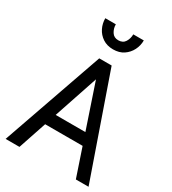

<svg xmlns="http://www.w3.org/2000/svg" viewBox="-219 -1040 1030 1153"><g transform="rotate(30 295.5 -463.5)"><path d="M8 0 253 -700H339L104 0ZM134 -195V-275H455V-195ZM495 0 259 -700H339L583 0ZM297 -788Q255 -788 225 -808Q195 -828 179.5 -859.5Q164 -891 164 -927H237Q237 -898 252 -874.5Q267 -851 297 -851Q329 -851 343.5 -874.5Q358 -898 358 -927H431Q431 -891 415 -859.5Q399 -828 369.5 -808Q340 -788 297 -788Z"/></g></svg>

Font: Inclusive Sans
Style: Regular
Weight: 400
Designer: Olivia King
Foundry: Olivia King
Version: Version 2.004